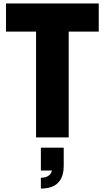

<svg xmlns="http://www.w3.org/2000/svg" viewBox="-20 -800 610 1118"><path d="M218 298V235Q271 235 283 193H218V60H351V165Q351 298 218 298ZM380 0H190V-616H15V-780H555V-616H380Z"/></svg>

Font: Tanohe Sans Black
Style: Regular
Weight: 900
Designer: Village Type and Design LLC & Cristiano Sobral
Foundry: Cooper Hewitt Smithsonian Design Museum
Version: Version 1.00;March 11, 2020;FontCreator 12.0.0.2522 64-bit; 